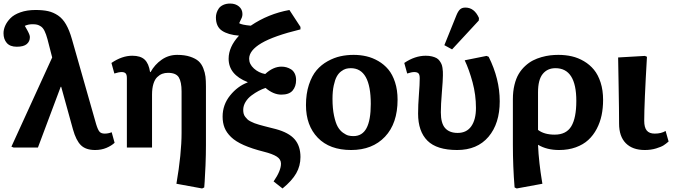

<svg xmlns="http://www.w3.org/2000/svg" viewBox="-40 -839 3832 1092"><path d="M501 14.2Q448.2 14.2 420.4 -12.9Q392.6 -40 375 -103L308.1 -345.2H305.2L175.8 0H37.1L24.9 -4.9L256.8 -512.2L230 -616.2Q222.2 -645 213.4 -662.8Q204.6 -680.7 192.9 -688.5Q181.2 -696.3 171.1 -698.7Q161.1 -701.2 145 -701.2Q120.6 -701.2 101.1 -691.9Q103.5 -688 108.4 -679.2Q113.3 -670.4 115 -667.5Q116.7 -664.6 119.9 -658.2Q123 -651.9 124.3 -648.9Q125.5 -646 127.2 -641.6Q128.9 -637.2 129.4 -633.8Q129.9 -630.4 129.9 -627Q129.9 -603.5 112.3 -588.4Q94.7 -573.2 55.2 -573.2Q17.1 -573.2 -1.5 -594.7Q-20 -616.2 -20 -649.9Q-20 -670.9 -10.5 -692.6Q-1 -714.4 19 -735.1Q39.1 -755.9 76.2 -769Q113.3 -782.2 162.1 -782.2Q204.1 -782.2 233.6 -775.6Q263.2 -769 289.8 -751.2Q316.4 -733.4 335.4 -700.4Q354.5 -667.5 369.1 -616.2L506.8 -132.8Q516.6 -100.6 526.1 -89.8Q535.6 -79.1 555.2 -79.1Q576.2 -79.1 595.2 -86.9L611.8 -26.9Q594.2 -10.3 565.4 2Q536.6 14.2 501 14.2Z M1109.4 232.9 963.4 206.1Q992.7 35.2 992.7 -84V-318.8Q992.7 -373.5 976.8 -399.2Q960.9 -424.8 915.5 -424.8Q897.5 -424.8 882.6 -419.2Q867.7 -413.6 854 -400.4Q840.3 -387.2 832.5 -361.8Q824.7 -336.4 824.7 -300.8V0H681.6V-395Q681.6 -415 674.1 -422.1Q666.5 -429.2 652.3 -429.2Q635.7 -429.2 610.4 -420.9L593.8 -481Q653.8 -522 712.4 -522Q759.3 -522 782.7 -500Q806.2 -478 813.5 -429.2H816.4Q840.3 -472.2 879.6 -499.5Q918.9 -526.9 967.8 -526.9Q1010.7 -526.9 1041.5 -516.6Q1072.3 -506.3 1089.4 -491Q1106.4 -475.6 1116.2 -450.7Q1126 -425.8 1128.7 -402.8Q1131.3 -379.9 1131.3 -348.1V-14.2Q1131.3 40.5 1128.9 100.8Q1126.5 161.1 1124 194.3L1121.6 227.1Z M1566.9 232.9 1516.1 192.9Q1558.1 132.3 1558.1 91.8Q1558.1 66.9 1533.9 51.5Q1509.8 36.1 1460.9 23.9Q1393.1 6.8 1346.7 -13.7Q1300.3 -34.2 1274.2 -59.6Q1248 -85 1237.1 -112.8Q1226.1 -140.6 1226.1 -175.8Q1226.1 -243.2 1268.6 -295.9Q1311 -348.6 1368.2 -370.1V-372.1Q1260.3 -414.6 1260.3 -504.9Q1260.3 -572.3 1319.3 -636.2Q1257.3 -641.1 1222.7 -664.3Q1188 -687.5 1188 -740.2Q1188 -752.9 1191.9 -765.6Q1195.8 -778.3 1204.3 -790.8Q1212.9 -803.2 1229.7 -811Q1246.6 -818.8 1269 -818.8Q1299.3 -818.8 1319.1 -802.2Q1338.9 -785.6 1338.9 -758.8Q1338.9 -748 1335.2 -738.5Q1331.5 -729 1320.3 -707Q1333.5 -697.8 1386.2 -692.9Q1485.4 -760.3 1606 -782.2L1668.9 -686V-671.9Q1516.6 -634.8 1446.8 -593.5Q1377 -552.2 1377 -504.9Q1377 -474.1 1404.1 -449.5Q1431.2 -424.8 1468.3 -418Q1513.7 -460 1561 -460Q1575.7 -460 1589.1 -456.3Q1602.5 -452.6 1615.5 -444.6Q1628.4 -436.5 1636.2 -420.9Q1644 -405.3 1644 -383.8Q1644 -347.2 1624.3 -324Q1604.5 -300.8 1560.1 -300.8Q1515.1 -300.8 1470.2 -338.9Q1450.7 -332.5 1430.9 -322Q1411.1 -311.5 1390.4 -296.1Q1369.6 -280.8 1356.4 -259Q1343.3 -237.3 1343.3 -213.9Q1343.3 -202.1 1345.9 -192.1Q1348.6 -182.1 1355 -174.1Q1361.3 -166 1367.7 -159.9Q1374 -153.8 1386 -147.9Q1397.9 -142.1 1407.5 -138.2Q1417 -134.3 1433.8 -129.6Q1450.7 -125 1462.4 -121.8Q1474.1 -118.7 1494.6 -113.5Q1515.1 -108.4 1528.3 -105Q1602.5 -85 1635.7 -46.9Q1668.9 -8.8 1668.9 54.2Q1668.9 104.5 1644.8 146.7Q1620.6 189 1566.9 232.9Z M1957 14.2Q1835 14.2 1767.6 -55.4Q1700.2 -125 1700.2 -241.2Q1700.2 -306.2 1717 -357.2Q1733.9 -408.2 1760.5 -439.5Q1787.1 -470.7 1823.7 -491Q1860.4 -511.2 1896.2 -519Q1932.1 -526.9 1971.2 -526.9Q2009.3 -526.9 2044.2 -518.8Q2079.1 -510.7 2111.8 -491.7Q2144.5 -472.7 2168.5 -444.1Q2192.4 -415.5 2206.8 -371.3Q2221.2 -327.1 2221.2 -272Q2221.2 -137.2 2149.7 -61.5Q2078.1 14.2 1957 14.2ZM1970.2 -64.9Q2020.5 -64.9 2044.7 -110.4Q2068.8 -155.8 2068.8 -248Q2068.8 -451.2 1955.1 -451.2Q1940.4 -451.2 1927.7 -447.8Q1915 -444.3 1900.4 -433.3Q1885.7 -422.4 1875.5 -404.1Q1865.2 -385.7 1858.2 -353Q1851.1 -320.3 1851.1 -276.9Q1851.1 -221.7 1859.9 -180.7Q1868.7 -139.6 1880.9 -118.2Q1893.1 -96.7 1910.9 -84Q1928.7 -71.3 1941.9 -68.1Q1955.1 -64.9 1970.2 -64.9Z M2531.2 -558.1 2487.3 -582 2556.2 -752.9Q2565.4 -775.4 2576.4 -785.6Q2587.4 -795.9 2606.9 -795.9Q2657.7 -795.9 2684.1 -736.8L2683.1 -722.2ZM2560.1 14.2Q2444.3 14.2 2391.1 -38.8Q2337.9 -91.8 2337.9 -192.9Q2337.9 -241.2 2342.5 -300.3Q2347.2 -359.4 2347.2 -394Q2347.2 -415 2339.6 -422.1Q2332 -429.2 2315.9 -429.2Q2301.3 -429.2 2275.9 -420.9L2259.3 -481Q2319.8 -522 2381.3 -522Q2401.4 -522 2417 -518.1Q2432.6 -514.2 2442.9 -508.5Q2453.1 -502.9 2460.2 -492.9Q2467.3 -482.9 2470.9 -474.6Q2474.6 -466.3 2476.6 -453.1Q2478.5 -439.9 2478.8 -431.4Q2479 -422.9 2479 -409.2Q2479 -383.3 2473.1 -313.2Q2467.3 -243.2 2467.3 -200.2Q2467.3 -137.7 2491.7 -110.4Q2516.1 -83 2563 -83Q2613.8 -83 2640.4 -120.8Q2667 -158.7 2667 -225.1Q2667 -299.8 2647.7 -371.1Q2628.4 -442.4 2603 -496.1L2727.1 -521L2739.3 -516.1Q2802.2 -390.1 2802.2 -263.2Q2802.2 -136.2 2738.3 -61Q2674.3 14.2 2560.1 14.2Z M2898.9 232.9 2886.7 227.1Q2877 107.9 2877 -15.1V-274.9Q2877 -319.3 2886 -356.2Q2895 -393.1 2910.2 -418.5Q2925.3 -443.8 2946.8 -463.6Q2968.3 -483.4 2991 -495.1Q3013.7 -506.8 3040 -514.2Q3066.4 -521.5 3089.1 -524.2Q3111.8 -526.9 3135.7 -526.9Q3176.3 -526.9 3212.4 -518.6Q3248.5 -510.3 3281.5 -490.7Q3314.5 -471.2 3338.1 -442.4Q3361.8 -413.6 3376 -369.6Q3390.1 -325.7 3390.1 -271Q3390.1 -224.6 3381.6 -183.6Q3373 -142.6 3353.8 -106Q3334.5 -69.3 3305.9 -43Q3277.3 -16.6 3234.9 -1.2Q3192.4 14.2 3140.1 14.2Q3070.3 14.2 3021 -15.1H3020Q3022 34.7 3028.3 89.8Q3034.7 145 3040 175.8L3044.9 206.1ZM3114.7 -73.2Q3180.7 -73.2 3209.2 -120.6Q3237.8 -168 3237.8 -265.1Q3237.8 -451.2 3119.1 -451.2Q3073.2 -451.2 3046.6 -418.2Q3020 -385.3 3020 -314V-100.1Q3055.2 -73.2 3114.7 -73.2Z M3627 14.2Q3557.6 14.2 3519.3 -24.4Q3481 -63 3481 -136.2Q3481 -209.5 3478.5 -347.7Q3476.1 -485.8 3475.6 -512.2L3627.9 -521L3639.6 -516.1Q3624 -250 3624 -151.9Q3624 -114.3 3638.4 -96.7Q3652.8 -79.1 3683.6 -79.1Q3721.2 -79.1 3745.6 -94.2L3762.7 -34.2Q3747.6 -21 3734.4 -12.5Q3721.2 -3.9 3691.9 5.1Q3662.6 14.2 3627 14.2Z"/></svg>

Font: Literata Book
Style: Bold
Weight: 700
Designer: Latin by Veronika Burian and Jose Scaglione. Greek by Irene Vlachou. Cyrillic by Vera Evstafieva
Foundry: TypeTogether
Version: Version 2.003;PS 002.003;hotconv 1.0.88;makeotf.lib2.5.64775